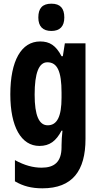

<svg xmlns="http://www.w3.org/2000/svg" viewBox="-20 -782 540 1042"><path d="M259 -762C210 -762 188 -737 188 -687C188 -639 212 -614 259 -614C305 -614 329 -639 329 -687C329 -736 308 -762 259 -762ZM198 -557C96 -557 36 -453 36 -270C36 -94 95 10 194 10C249 10 284 -16 314 -73H319C316 -48 314 -15 314 7V16C314 98 274 128 206 128C160 128 114 116 61 87V202C105 228 151 240 210 240C374 240 444 144 444 -28V-547H332L321 -477H314C283 -536 249 -557 198 -557ZM237 -444C291 -444 314 -395 314 -279V-252C314 -150 290 -102 239 -102C192 -102 168 -155 168 -268C168 -386 191 -444 237 -444Z"/></svg>

Font: Noto Sans Hebrew ExtraCondensed
Style: Bold
Weight: 700
Width: 2
Designer: Monotype Design Team
Foundry: Monotype Imaging Inc.
Version: Version 2.004